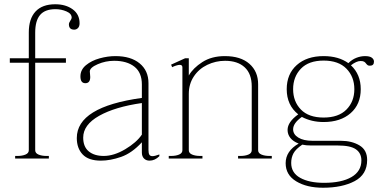

<svg xmlns="http://www.w3.org/2000/svg" viewBox="-20 -743 1773 900"><path d="M353 -634Q353 -619 345.5 -611.5Q338 -604 328 -604Q303 -604 303 -629Q303 -636 309.5 -645.5Q316 -655 316 -660Q316 -679 291.5 -689.5Q267 -700 240 -700Q191 -700 168 -673Q145 -646 145 -590V-470H289V-449H145V-39Q145 -25 160.5 -18.5Q176 -12 198 -12H209V0H51V-12H62Q84 -12 99.5 -18.5Q115 -25 115 -39V-449H26V-470H115V-591Q115 -655 146.5 -689Q178 -723 239 -723Q288 -723 320.5 -699.5Q353 -676 353 -634Z M340 -96Q340 -242 645 -284V-347Q645 -403 610 -430.5Q575 -458 515 -458Q475 -458 438 -442Q401 -426 401 -408Q401 -403 402 -395.5Q403 -388 403 -382Q403 -353 380 -353Q357 -353 357 -385Q357 -416 383 -437.5Q409 -459 447 -469.5Q485 -480 521 -480Q593 -480 634.5 -446Q676 -412 676 -353V-40Q676 -25 680 -18Q684 -11 695 -11Q705 -11 727 -19V-11Q706 10 681 10Q665 10 655 0Q645 -10 645 -28V-76Q598 -25 547.5 -7.5Q497 10 453 10Q395 10 367.5 -19Q340 -48 340 -96ZM645 -112V-260Q519 -242 444.5 -200Q370 -158 370 -98Q370 -55 396 -33.5Q422 -12 466 -12Q514 -12 567 -43.5Q620 -75 645 -112Z M1254 -12V0H1096V-12H1107Q1129 -12 1144.5 -18.5Q1160 -25 1160 -39V-338Q1160 -397 1127 -427.5Q1094 -458 1035 -458Q991 -458 951.5 -439Q912 -420 888.5 -384.5Q865 -349 865 -303V-39Q865 -25 880.5 -18.5Q896 -12 918 -12H929V0H771V-12H782Q804 -12 819.5 -18.5Q835 -25 835 -39V-427Q835 -439 823 -439Q816 -439 805 -435.5Q794 -432 787 -428L782 -440L848 -470H865V-389Q885 -424 928.5 -452Q972 -480 1034 -480Q1108 -480 1149 -444Q1190 -408 1190 -348V-39Q1190 -25 1205.5 -18.5Q1221 -12 1243 -12Z M1733 -454Q1733 -435 1714 -435Q1707 -435 1703.5 -437.5Q1700 -440 1696 -445Q1692 -451 1686.5 -454Q1681 -457 1670 -457Q1651 -457 1625 -437Q1671 -394 1671 -325Q1671 -254 1623.5 -212.5Q1576 -171 1497 -171Q1440 -171 1395 -195Q1354 -166 1354 -137Q1354 -113 1378.5 -98Q1403 -83 1445 -83H1578Q1629 -83 1665 -61.5Q1701 -40 1701 7Q1701 75 1642.5 106Q1584 137 1494 137Q1418 137 1368.5 107Q1319 77 1319 22Q1319 -35 1380 -70Q1354 -80 1341 -96.5Q1328 -113 1328 -134Q1328 -171 1378 -207Q1324 -250 1324 -325Q1324 -396 1371 -438Q1418 -480 1497 -480Q1567 -480 1613 -447Q1630 -464 1650.5 -472Q1671 -480 1691 -480Q1713 -480 1723 -472.5Q1733 -465 1733 -454ZM1497 -459Q1427 -459 1390.5 -421Q1354 -383 1354 -325Q1354 -267 1390.5 -229.5Q1427 -192 1497 -192Q1567 -192 1604 -229.5Q1641 -267 1641 -325Q1641 -383 1604 -421Q1567 -459 1497 -459ZM1397 -65Q1366 -44 1355.5 -24Q1345 -4 1345 21Q1345 67 1387 90.5Q1429 114 1499 114Q1581 114 1627.5 87Q1674 60 1674 9Q1674 -25 1648.5 -43Q1623 -61 1564 -61H1440Q1413 -61 1397 -65Z"/></svg>

Font: Taviraj Thin
Style: Regular
Weight: 250
Designer: Katatrad Team
Foundry: CadsonDemak
Version: Version 1.001